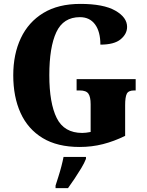

<svg xmlns="http://www.w3.org/2000/svg" viewBox="-20 -744 756 985"><path d="M389 10Q274 10 198.5 -36Q123 -82 85.5 -164.5Q48 -247 48 -358Q48 -466 87 -548.5Q126 -631 202.5 -677.5Q279 -724 392 -724Q511 -724 571.5 -689.5Q632 -655 632 -606Q632 -570 599 -542.5Q566 -515 495 -515Q495 -582 467.5 -619Q440 -656 390 -656Q305 -656 269 -579Q233 -502 233 -358Q233 -215 271 -138.5Q309 -62 402 -62Q420 -62 445 -67V-209Q445 -247 433.5 -263.5Q422 -280 389 -280H373V-338H676V-280H668Q639 -280 630.5 -263Q622 -246 622 -205V-47Q565 -19 508 -4.5Q451 10 389 10ZM265 208Q271 189 279.5 162.5Q288 136 295 109Q302 82 306 61H421V71Q413 92 397 118.5Q381 145 363 172Q345 199 329 221H265Z"/></svg>

Font: Noto Serif Tamil Condensed Black
Style: Italic
Weight: 900
Width: 3
Italic angle: -12°
Designer: Indian Type Foundry, Tom Grace, and the Monotype Design Team
Foundry: Monotype Imaging Inc.
Version: Version 2.003; ttfautohint (v1.8.4.7-5d5b)